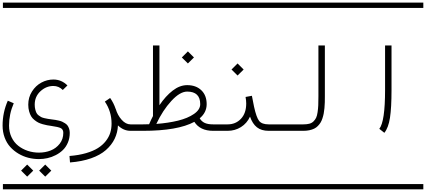

<svg xmlns="http://www.w3.org/2000/svg" viewBox="-22 -990 3224 1453"><path d="M488.3 -343.3 453.1 -309.1Q422.9 -339.4 381.8 -339.4Q327.1 -339.4 283.9 -299.3Q240.7 -259.3 240.7 -198.2Q240.7 -178.2 244.6 -162.6Q248.5 -147 253.7 -136.2Q258.8 -125.5 269.8 -117.2Q280.8 -108.9 289.3 -104.2Q297.9 -99.6 314.7 -95.7Q331.5 -91.8 341.8 -90.3Q352.1 -88.9 373 -85.9Q388.7 -84 397.7 -82.5Q406.7 -81.1 422.6 -77.4Q438.5 -73.7 448.2 -69.3Q458 -64.9 470.2 -57.1Q482.4 -49.3 489.3 -39.8Q496.1 -30.3 501 -15.9Q505.9 -1.5 505.9 15.6Q505.9 55.7 491.7 89.1Q477.5 122.6 454.1 145.3Q430.7 168 399.9 183.8Q369.1 199.7 336.9 206.8Q304.7 213.9 272.5 213.9Q231.9 213.9 192.6 203.9Q153.3 193.8 117.9 172.9Q82.5 151.9 55.7 122.3Q28.8 92.8 13.2 51Q-2.4 9.3 -2.4 -39.6Q-2.4 -138.7 37.1 -228L82 -208.5Q46.4 -126.5 46.4 -39.6Q46.4 8.8 65.2 48.3Q84 87.9 116 113Q147.9 138.2 188.2 151.6Q228.5 165 272.5 165Q320.3 165 361.3 148.9Q402.3 132.8 429.7 97.9Q457 63 457 15.6Q457 -10.7 438 -20.3Q418.9 -29.8 366.2 -37.1Q346.7 -40 334 -42.2Q321.3 -44.4 301.3 -50Q281.2 -55.7 267.8 -62.5Q254.4 -69.3 238.8 -81.8Q223.1 -94.2 213.9 -109.6Q204.6 -125 198.2 -147.7Q191.9 -170.4 191.9 -198.2Q191.9 -253.4 220.2 -297.9Q248.5 -342.3 291.5 -365.2Q334.5 -388.2 381.8 -388.2Q443.8 -388.2 488.3 -343.3ZM0 402.8H530.3V442.9H0ZM0 -970.2H530.3V-930.2H0ZM274.4 301.3 320.3 255.4 366.2 301.3 320.3 346.7ZM137.7 301.3 183.6 255.4 229.5 301.3 183.6 346.7Z M1060.5 -48.8V0H965.8Q912.6 0 870.6 -41Q868.2 13.7 845.5 60.5Q822.8 107.4 779.5 145.5Q736.3 183.6 667 208Q597.7 232.4 507.8 239.3L503.9 190.4Q573.2 185.1 628.2 169.2Q683.1 153.3 719 130.6Q754.9 107.9 778.6 77.6Q802.2 47.4 812.3 14.9Q822.3 -17.6 822.3 -54.2Q822.3 -147 771.5 -221.2L811.5 -248.5Q838.4 -210.4 853 -166.5H853.5Q867.7 -118.2 898.7 -83.5Q929.7 -48.8 965.8 -48.8ZM530.3 402.8H1060.5V442.9H530.3ZM530.3 -970.2H1060.5V-930.2H530.3Z M1354 -555.2 1399.9 -601.1 1445.8 -555.2 1399.9 -509.8ZM1060.5 -48.8Q1075.2 -48.8 1106.4 -49.8Q1120.6 -83 1135.7 -111.8V-646H1184.6V-193.8Q1231.4 -263.2 1284.9 -304.4Q1338.4 -345.7 1394.5 -345.7Q1461.4 -345.7 1501.7 -306.9Q1542 -268.1 1542 -201.7Q1542 -138.7 1489.3 -94.7Q1502.9 -71.3 1526.6 -60.1Q1550.3 -48.8 1590.8 -48.8V0Q1492.2 0 1448.7 -67.9Q1322.8 0 1060.5 0Q1050.3 0 1043.2 -7.1Q1036.1 -14.2 1036.1 -24.4Q1036.1 -34.7 1043.2 -41.7Q1050.3 -48.8 1060.5 -48.8ZM1161.1 -52.2Q1252.4 -59.1 1325.7 -77.1Q1398.9 -95.2 1446 -127.7Q1493.2 -160.2 1493.2 -201.7Q1493.2 -296.9 1394.5 -296.9Q1339.8 -296.9 1274.7 -226.1Q1209.5 -155.3 1161.1 -52.2ZM1060.5 402.8H1590.8V442.9H1060.5ZM1060.5 -970.2H1590.8V-930.2H1060.5Z M1730 -463.9 1775.9 -509.8 1821.8 -463.9 1775.9 -418.5ZM1590.8 -48.8H1700.7Q1761.7 -48.8 1801.5 -91.1Q1841.3 -133.3 1841.3 -206.5Q1841.3 -228.5 1836.4 -256.3L1884.3 -265.1Q1895 -207.5 1900.4 -183.1Q1918.5 -100.6 1939.2 -74.7Q1960 -48.8 2011.2 -48.8H2121.1V0H2011.2Q1956.1 0 1922.4 -26.6Q1888.7 -53.2 1870.1 -107.4Q1846.7 -56.6 1801.5 -28.3Q1756.3 0 1700.7 0H1590.8Q1580.6 0 1573.5 -7.1Q1566.4 -14.2 1566.4 -24.4Q1566.4 -34.7 1573.5 -41.7Q1580.6 -48.8 1590.8 -48.8ZM1590.8 402.8H2121.1V442.9H1590.8ZM1590.8 -970.2H2121.1V-930.2H1590.8Z M2121.1 -48.8H2273.9Q2300.3 -48.8 2318.8 -53.7Q2337.4 -58.6 2350.1 -71Q2362.8 -83.5 2370.1 -98.4Q2377.4 -113.3 2381.3 -140.1Q2385.3 -167 2386.5 -193.4Q2387.7 -219.7 2387.7 -261.7V-646H2436.5V-261.7Q2436.5 -235.4 2436 -215.3Q2435.5 -195.3 2433.3 -171.6Q2431.2 -147.9 2427.7 -130.6Q2424.3 -113.3 2418.2 -94.5Q2412.1 -75.7 2403.8 -62.3Q2395.5 -48.8 2383.3 -36.4Q2371.1 -23.9 2355.5 -16.4Q2339.8 -8.8 2319.3 -4.4Q2298.8 0 2273.9 0H2121.1Q2110.8 0 2103.8 -7.1Q2096.7 -14.2 2096.7 -24.4Q2096.7 -34.7 2103.8 -41.7Q2110.8 -48.8 2121.1 -48.8ZM2121.1 402.8H2651.4V442.9H2121.1ZM2121.1 -970.2H2651.4V-930.2H2121.1Z M2886.7 15.1 2848.6 -15.1Q2892.1 -69.8 2892.1 -309.6V-646H2940.9V-309.6Q2940.9 -174.3 2929.2 -98.6Q2917.5 -22.9 2886.7 15.1ZM2651.4 402.8H3181.6V442.9H2651.4ZM2651.4 -970.2H3181.6V-930.2H2651.4Z"/></svg>

Font: AzarMehrMSRS1
Style: Regular
Weight: 1
Designer: Amin Abedi
Version: Version 1.00